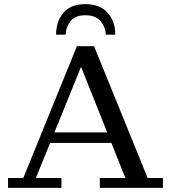

<svg xmlns="http://www.w3.org/2000/svg" viewBox="-20 -911 829 931"><path d="M252 -743Q252 -807 287.5 -849Q323 -891 394 -891Q465 -891 502 -849Q539 -807 539 -743H493Q491 -781 467 -809Q443 -837 394 -837Q345 -837 322.5 -809Q300 -781 298 -743ZM19 0V-48H93L353 -687H436L696 -48H770V0H464V-48H588L520 -218H223L154 -48H278V0ZM244 -269H500L373 -587Z"/></svg>

Font: Montagu Slab 144pt
Style: Regular
Weight: 400
Designer: Florian Karsten
Foundry: Florian Karsten
Version: Version 1.000; ttfautohint (v1.8.3)